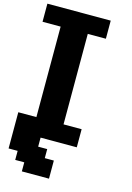

<svg xmlns="http://www.w3.org/2000/svg" viewBox="-161 -953 883 1281"><g transform="rotate(15 281.0 -312.5)"><path d="M125 250H312.5V125H250V62.5H187.5V0H437.5V-125H312.5V-750H437.5V-875H0V-750H125V-125H0V125H62.5V187.5H125Z"/></g></svg>

Font: Faithful 32x
Style: Semibold
Weight: 400
Foundry: Faithful Resource Pack
Version: Version 1.0; January 27, 2023